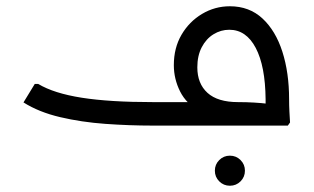

<svg xmlns="http://www.w3.org/2000/svg" viewBox="-20 -401 1001 613"><path d="M468 0Q393 0 316.5 -5.5Q240 -11 172 -27Q104 -43 55 -74L91 -133H102Q152 -103 241 -89Q330 -75 468 -75H742Q767 -75 791.5 -73.5Q816 -72 832 -70Q848 -68 848 -68H828Q828 -72 828 -76Q828 -80 828 -84Q827 -190 796.5 -248Q766 -306 712 -306Q685 -306 661.5 -291.5Q638 -277 624 -250Q610 -223 610 -186Q610 -134 642.5 -104.5Q675 -75 740 -75V-19Q665 -19 620 -44Q575 -69 555 -109Q535 -149 535 -193Q535 -248 559.5 -290Q584 -332 625 -356.5Q666 -381 714 -381Q776 -381 818 -342Q860 -303 881.5 -236Q903 -169 903 -84Q903 -65 904 -45Q905 -25 906 -10L899 0ZM714 192Q694 192 680 178Q666 164 666 144Q666 124 680 110Q694 96 714 96Q734 96 748 110Q762 124 762 144Q762 164 748 178Q734 192 714 192Z"/></svg>

Font: Fustat
Style: Regular
Weight: 400
Designer: Mohamed Gaber, Khaled Hosny, Laura Garcia Mut
Foundry: Kief Type Foundry, Alif Type Foundry, Hard Type Foundry
Version: Version 1.007